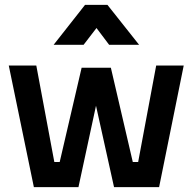

<svg xmlns="http://www.w3.org/2000/svg" viewBox="-20 -768 792 788"><path d="M129 -499 203 -103H225L315 -490H435L525 -103H547L621 -499H734L633 0H448L374 -334L302 0H119L16 -499ZM329 -748H421L551 -584H428L376 -653L323 -584H200Z"/></svg>

Font: Panefresco 800wt
Style: Regular
Weight: 800
Designer: Campivisivi
Foundry: Campivisivi & Chank Co
Version: Version 1.001